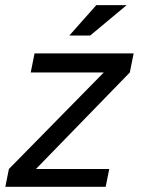

<svg xmlns="http://www.w3.org/2000/svg" viewBox="-41 -718 549 738"><path d="M91.8 -512.7H472.7L458 -439.5L97.2 -68.4H378.9L365.2 0H-20.5L-6.8 -68.4L357.9 -439.5H77.1ZM329.1 -698.2H445.8L305.7 -581.5H225.6Z"/></svg>

Font: Sansation
Style: Italic
Weight: 400
Designer: Bernd Montag
Version: Version 1.301